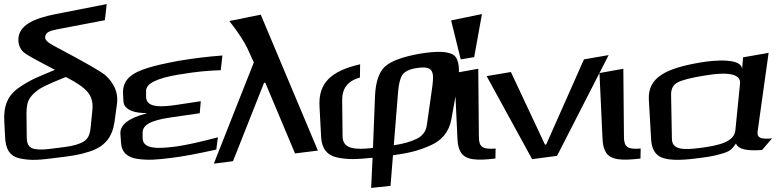

<svg xmlns="http://www.w3.org/2000/svg" viewBox="-86 -759 3842 941"><path d="M193 -615 428 -660 437 -739 187 -690C82 -669 2 -636 4 -561C5 -537 14 -517 31 -502C45 -490 96 -462 183 -417L177 -414C100 -382 67 -370 12 -333C-50 -292 -69 -239 -65 -164L-61 -86C-58 -28 -39 7 14 18C70 29 107 25 194 14C264 5 296 2 352 -16C428 -40 464 -87 475 -160L488 -255C493 -304 475 -349 431 -390C403 -412 333 -452 220 -512C187 -529 164 -542 153 -550C141 -559 135 -567 135 -575C136 -601 158 -608 193 -615ZM358 -132C354 -97 345 -73 312 -59C275 -43 251 -41 196 -34C141 -27 118 -23 83 -29C53 -35 45 -56 45 -90L44 -184C43 -213 45 -236 49 -253C58 -289 98 -321 137 -339C158 -349 190 -363 235 -381H238C291 -354 327 -329 345 -306C363 -284 370 -256 367 -222Z M613 -82V-109C612 -160 692 -175 762 -185L893 -204L898 -263L786 -246C712 -235 631 -227 630 -284V-314C630 -349 681 -375 786 -393L807 -396C871 -407 933 -413 996 -415L1004 -487C934 -482 863 -473 790 -461C726 -449 676 -438 641 -427C562 -403 514 -370 517 -301L519 -263C521 -218 579 -204 631 -205V-203C544 -180 502 -147 504 -104L507 -62C509 -12 539 13 589 20C643 27 679 24 753 15C811 8 885 -6 974 -26L982 -86C894 -63 827 -48 778 -41C697 -31 614 -24 613 -82Z M1192 -687 1038 -656C1082 -600 1111 -555 1127 -521L1158 -453L962 43L1056 31L1208 -353L1214 -354L1360 -7L1472 -21Z M1733 162 1828 152 1840 2C1919 -9 1964 -20 2023 -46C2081 -71 2115 -114 2126 -174L2156 -340C2170 -418 2164 -468 2139 -488C2113 -508 2055 -510 1967 -495C1885 -480 1829 -459 1800 -432C1771 -405 1755 -356 1752 -289L1742 -34C1655 -24 1594 -28 1593 -90L1591 -268C1590 -325 1619 -363 1678 -379L1679 -444C1536 -411 1473 -352 1480 -236L1488 -86C1491 -31 1517 2 1567 13C1620 24 1663 22 1740 14ZM2033 -336 2006 -146C2002 -116 1986 -94 1957 -79C1929 -65 1891 -54 1844 -47L1865 -308C1868 -347 1875 -375 1886 -392C1897 -408 1920 -420 1954 -425C2038 -439 2042 -408 2033 -336Z M2261 -89 2258 -422 2141 -401 2156 -79C2157 -52 2162 -31 2171 -15C2195 28 2255 28 2342 18L2343 -31C2279 -26 2261 -38 2261 -89ZM2238 -479 2276 -690 2125 -659 2172 -468Z M2897 -489 2776 -468 2591 -51 2585 -50 2418 -406 2299 -386 2522 21 2644 5Z M2972 -89 2969 -422 2852 -401 2867 -79C2868 -52 2873 -31 2882 -15C2906 28 2966 28 3053 18L3054 -31C2990 -26 2972 -38 2972 -89Z M3627 -114 3681 -500 3556 -478 3551 -420C3550 -474 3422 -466 3342 -452C3181 -424 3088 -381 3094 -270L3105 -79C3107 -30 3125 0 3157 13C3189 26 3244 28 3322 18C3372 12 3411 6 3438 -2C3491 -16 3499 -24 3521 -56C3531 -28 3573 -18 3649 -24L3698 -81C3647 -76 3623 -81 3627 -114ZM3346 -34C3262 -23 3208 -25 3207 -78L3203 -296C3203 -323 3213 -343 3233 -354C3254 -366 3299 -378 3369 -389C3487 -409 3545 -395 3541 -350L3518 -120C3512 -63 3437 -46 3346 -34Z"/></svg>

Font: Gamestation Warped
Style: Regular
Weight: 400
Designer: Jonas Hecksher
Foundry: Jonas Hecksher, Playtypeª, e-types AS
Version: Version 1.003